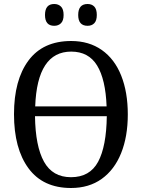

<svg xmlns="http://www.w3.org/2000/svg" viewBox="-20 -930 710 960"><path d="M50 -359Q50 -530 122.5 -627.5Q195 -725 336 -725Q425 -725 489 -680Q553 -635 586 -552Q619 -469 619 -358Q619 -247 585.5 -164Q552 -81 488.5 -35.5Q425 10 335 10Q195 10 122.5 -88.5Q50 -187 50 -359ZM513 -398Q508 -533 465.5 -602.5Q423 -672 336 -672Q166 -672 156 -398ZM514 -349H155Q157 -199 200 -121.5Q243 -44 335 -44Q429 -44 470.5 -121Q512 -198 514 -349ZM205 -855Q205 -910 251 -910Q272 -910 285 -897Q298 -884 298 -855Q298 -827 285 -814Q272 -801 251 -801Q205 -801 205 -855ZM371 -855Q371 -910 418 -910Q439 -910 451.5 -897Q464 -884 464 -855Q464 -827 451.5 -814Q439 -801 418 -801Q371 -801 371 -855Z"/></svg>

Font: Noto Serif Narrow
Style: Regular
Weight: 400
Width: 4
Designer: Monotype Design Team
Foundry: Monotype Imaging Inc.
Version: Version 1.001